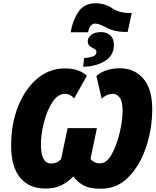

<svg xmlns="http://www.w3.org/2000/svg" viewBox="-20 -1143 954 1173"><path d="M518 -946Q529 -999 562 -999Q584 -999 632.5 -973.5Q681 -948 741 -948H760L785 -1064H767Q708 -1064 664 -1093.5Q620 -1123 564 -1123Q493 -1123 457.5 -1068.5Q422 -1014 412 -946ZM676 -869Q676 -906 654 -926.5Q632 -947 598 -947Q558 -947 537 -929.5Q516 -912 516 -891Q516 -865 540 -854Q550 -848 559.5 -842.5Q569 -837 569 -826Q569 -804 544.5 -797Q520 -790 494 -788L488 -735Q565 -736 620.5 -770Q676 -804 676 -869ZM428 -65Q451 -33 488.5 -11.5Q526 10 597 10Q696 10 766 -62Q836 -134 873 -245.5Q910 -357 910 -477Q910 -600 855.5 -663Q801 -726 711 -726Q670 -726 632 -714Q594 -702 569 -679L601 -540Q623 -559 639.5 -564.5Q656 -570 670 -570Q694 -570 711.5 -546.5Q729 -523 729 -466Q729 -409 711.5 -333.5Q694 -258 663 -201.5Q632 -145 591 -145Q570 -145 556 -153Q542 -161 533 -172L572 -360H393L353 -170Q328 -144 293 -144Q230 -144 230 -260Q230 -321 248 -393.5Q266 -466 299.5 -518Q333 -570 378 -570Q408 -570 433 -542L511 -680Q463 -725 377 -725Q280 -725 206 -661.5Q132 -598 90 -491.5Q48 -385 48 -255Q48 -123 103.5 -57Q159 9 257 9Q314 9 354.5 -11Q395 -31 428 -65Z"/></svg>

Font: Noto Sans Display SemiCondensed Black
Style: Italic
Weight: 900
Width: 4
Designer: Monotype Design team
Foundry: Monotype Imaging Inc.
Version: 1.000